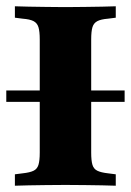

<svg xmlns="http://www.w3.org/2000/svg" viewBox="-20 -591 417 611"><path d="M0 -266.9V-303.2H376.6V-266.9ZM176.6 -2.4Q152.4 -2.4 125 -2Q97.6 -1.6 71.8 -1.2Q46 -0.8 27.4 0V-36.3L52.4 -39.5Q75 -41.9 86.7 -47.6Q98.4 -53.2 102.4 -66.5Q106.5 -79.8 106.5 -105.6V-465.3Q106.5 -491.1 102.4 -504.4Q98.4 -517.7 86.7 -523.8Q75 -529.8 52.4 -531.5L27.4 -534.7V-571Q46 -570.2 71.8 -569.8Q97.6 -569.4 125 -569Q152.4 -568.5 176.6 -568.5H188.7H200Q224.2 -568.5 251.6 -569Q279 -569.4 304.8 -569.8Q330.6 -570.2 348.4 -571V-534.7L323.4 -531.5Q301.6 -529.8 289.9 -523.8Q278.2 -517.7 274.2 -504.4Q270.2 -491.1 270.2 -465.3V-105.6Q270.2 -79.8 274.2 -66.5Q278.2 -53.2 289.9 -47.6Q301.6 -41.9 323.4 -39.5L348.4 -36.3V0Q330.6 -0.8 304.8 -1.2Q279 -1.6 251.6 -2Q224.2 -2.4 200 -2.4H188.7Z"/></svg>

Font: Playfair 9pt Black
Style: Regular
Weight: 900
Designer: Claus Eggers Sørensen
Foundry: Claus Eggers Sørensen
Version: Version 2.203